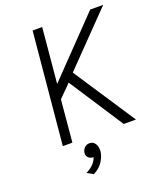

<svg xmlns="http://www.w3.org/2000/svg" viewBox="-148 -712 839 998"><g transform="rotate(-20 272.0 -213.0)"><path d="M153 -618.5H206L178 -314L471.5 -618.5H543.5L274.5 -341.5L499.5 0H432L236.5 -300L169 -232L148 0H95ZM197 192 162.5 173Q186 162 202.2 146Q218.5 130 225.5 108.5Q207.5 108 197.2 97.8Q187 87.5 189 70Q191.5 54.5 202.5 43.8Q213.5 33 230 33Q250 33 260.8 49.5Q271.5 66 270 91Q268 115.5 251 144.2Q234 173 197 192Z"/></g></svg>

Font: Karla Light
Style: Italic
Weight: 300
Italic angle: -8°
Designer: Jonathan Pinhorn
Version: Version 2.004;gftools[0.9.33]